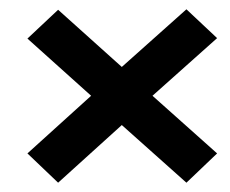

<svg xmlns="http://www.w3.org/2000/svg" viewBox="-20 -379 494 413"><path d="M105 14 39 -49 176 -173 39 -296 105 -358 242 -235 381 -359 447 -297 308 -173 447 -49 381 14 242 -110Z"/></svg>

Font: Junicode SmExp
Style: Bold Italic
Weight: 700
Width: 6
Italic angle: -11°
Designer: Peter S. Baker
Version: Version 2.205; ttfautohint (v1.8.4)